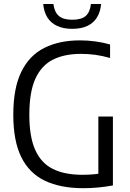

<svg xmlns="http://www.w3.org/2000/svg" viewBox="-20 -956 664 982"><path d="M406.5 6.5Q289 6.5 209.2 -31.8Q129.5 -70 88.8 -152.5Q48 -235 48 -369Q48 -505.5 89.2 -589.2Q130.5 -673 207 -711.2Q283.5 -749.5 389.5 -749.5Q429 -749.5 467.8 -744.2Q506.5 -739 543 -728.5V-659.5Q502.5 -671 466.2 -675.8Q430 -680.5 393.5 -680.5Q310 -680.5 251.2 -651.2Q192.5 -622 161.2 -554Q130 -486 130 -368.5Q130 -256 160.5 -188.5Q191 -121 251.2 -91.5Q311.5 -62 401.5 -62Q431.5 -62 459 -64.5Q486.5 -67 511 -72L483 -42.5V-360H557.5V-7.5Q515 0 479 3.2Q443 6.5 406.5 6.5ZM349.5 -808.5Q304 -808.5 272 -823.5Q240 -838.5 222.2 -867Q204.5 -895.5 201 -935.5H253Q258.5 -894 281 -874.5Q303.5 -855 349.5 -855Q396.5 -855 418.5 -874.5Q440.5 -894 445 -935.5H497Q493.5 -895 476 -866.8Q458.5 -838.5 427 -823.5Q395.5 -808.5 349.5 -808.5Z"/></svg>

Font: Encode Sans SC SemiCondensed
Style: Regular
Weight: 400
Width: 4
Designer: Multiple Designers
Foundry: Impallari Type
Version: Version 3.002